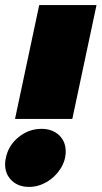

<svg xmlns="http://www.w3.org/2000/svg" viewBox="-41 -719 399 754"><path d="M113 -699H338L243 -252H18ZM-21 -74Q-21 -86 -18 -99Q-8 -148 32 -180.5Q72 -213 122 -213Q164 -213 190.5 -188.5Q217 -164 217 -124Q217 -88 196 -55.5Q175 -23 142 -4Q109 15 73 15Q31 15 5 -10Q-21 -35 -21 -74Z"/></svg>

Font: Prompt Black
Style: Italic
Weight: 900
Italic angle: -12°
Designer: Katatrad Team
Foundry: CadsonDemak
Version: Version 1.001